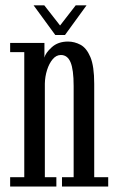

<svg xmlns="http://www.w3.org/2000/svg" viewBox="-20 -680 427 700"><path d="M17 0V-34H68.5V-490H17V-523.5H142V-470Q145.5 -486.5 168.5 -507.5Q191.5 -528.5 228 -528.5Q251.5 -528.5 273.5 -516.8Q295.5 -505 309.5 -472Q323.5 -439 323.5 -374.5V-34H374.5V0H206V-34H248.5V-366.5Q248.5 -426.5 237.2 -453Q226 -479.5 202 -479.5Q185 -479.5 172 -464Q159 -448.5 151.5 -424.5Q144 -400.5 143.5 -375V-34H185.5V0ZM181.5 -552.5 102.5 -660.5H141.5L199 -587L256 -660.5H295.5L217 -552.5Z"/></svg>

Font: Imbue 10pt
Style: Regular
Weight: 400
Designer: Tyler Finck
Foundry: Etcetera Type Company
Version: Version 1.102; ttfautohint (v1.8.3)